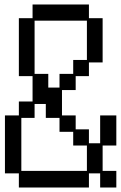

<svg xmlns="http://www.w3.org/2000/svg" viewBox="-20 -807 540 855"><path d="M64 -35H2V-293H64V-355H125V-468H64V-726H125V-787H376V-726H437V-529H376V-468H317V-406H256V-293H317V-231H376V-169H426V-293H498V-159H437V-46H498V28H426V-35H376V28H64ZM245 -417V-478H306V-540H367V-715H134V-478H195V-417ZM367 -46V-159H306V-220H245V-282H184V-344H134V-282H75V-46Z"/></svg>

Font: DotGothic16
Style: Regular
Weight: 400
Designer: Fontworks Inc.
Foundry: Fontworks Inc.
Version: Version 1.100